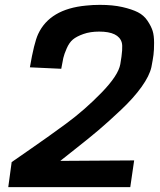

<svg xmlns="http://www.w3.org/2000/svg" viewBox="-20 -770 658 790"><path d="M14 0 28 -103Q29 -104 101.5 -154Q174 -204 251 -260.5Q328 -317 397.5 -388.5Q467 -460 475 -506Q487 -574 481 -595Q468 -640 388 -640Q351 -640 323 -630Q295 -620 280 -607.5Q265 -595 254.5 -571Q244 -547 240.5 -531.5Q237 -516 232 -487L103 -493Q120 -593 137 -630Q185 -733 334 -747Q361 -750 391 -750Q444 -750 483.5 -741Q523 -732 547.5 -719.5Q572 -707 587 -684.5Q602 -662 608 -643Q614 -624 614 -593.5Q614 -563 611.5 -544Q609 -525 603 -494Q595 -458 562.5 -412.5Q530 -367 478 -318Q426 -269 386 -235Q346 -201 290.5 -157.5Q235 -114 228 -108L532 -110L516 0Z"/></svg>

Font: Hermit
Style: Bold Italic
Weight: 700
Italic angle: -10°
Designer: Pablo Caro
Version: Version 2.000;PS 002.000;hotconv 1.0.88;makeotf.lib2.5.64775